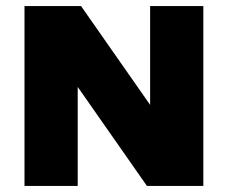

<svg xmlns="http://www.w3.org/2000/svg" viewBox="-20 -615 754 635"><path d="M61 0V-595H248L502.5 -231H476.5V-595H652.5V0H466L211.5 -364H237V0Z"/></svg>

Font: Encode Sans SC Condensed Thin ExtraBold
Style: Regular
Weight: 800
Version: Version 3.002